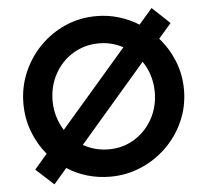

<svg xmlns="http://www.w3.org/2000/svg" viewBox="-54 -813 966 891"><g transform="rotate(-5 429.0 -367.0)"><path d="M766 -678 707 -610Q751 -560 776 -497.5Q801 -435 801 -365Q801 -288 771.5 -220.5Q742 -153 690 -101.5Q638 -50 570 -21Q502 8 426 8Q370 8 319 -7Q268 -22 225 -50L164 21L81 -55L140 -124Q99 -173 76 -234.5Q53 -296 53 -365Q53 -441 82 -509Q111 -577 162 -629Q213 -681 280.5 -710.5Q348 -740 426 -740Q479 -740 529 -725Q579 -710 622 -683L684 -755ZM621 -510 311 -150Q337 -135 367 -127Q397 -119 430 -119Q496 -119 549.5 -152Q603 -185 634 -241Q665 -297 665 -365Q665 -406 653.5 -443Q642 -480 621 -510ZM189 -365Q189 -327 199.5 -292Q210 -257 229 -227L538 -585Q486 -613 427 -613Q359 -613 305 -580Q251 -547 220 -490.5Q189 -434 189 -365Z"/></g></svg>

Font: Reem Kufi SemiBold
Style: Regular
Weight: 600
Designer: Khaled Hosny
Version: Version 1.001